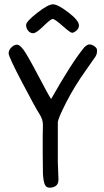

<svg xmlns="http://www.w3.org/2000/svg" viewBox="-20 -872 482 890"><path d="M346 -754Q346 -740 334 -730Q322 -720 314 -720Q306 -720 270 -752Q234 -784 224.5 -784Q215 -784 181.5 -751Q148 -718 134 -718Q120 -718 110.5 -729.5Q101 -741 101 -756.5Q101 -772 152 -812Q203 -852 225.5 -852Q248 -852 297 -814.5Q346 -777 346 -754ZM178 -242 179 -293Q179 -319 162.5 -344Q146 -369 83 -489Q20 -609 20 -624.5Q20 -640 33 -652.5Q46 -665 58.5 -665Q71 -665 88.5 -642Q106 -619 157.5 -521Q209 -423 217 -413Q313 -583 371 -653Q385 -666 393.5 -666Q402 -666 406 -664Q430 -654 430 -637.5Q430 -621 422 -609Q414 -597 378 -546Q325 -472 286.5 -396.5Q248 -321 248 -304V-121L251 -41Q251 -19 239 -10.5Q227 -2 209.5 -2Q192 -2 186 -21Q180 -40 179 -71Q178 -102 178 -162Z"/></svg>

Font: Patrick Hand
Style: Regular
Weight: 400
Designer: Patrick Wagesreiter
Foundry: Patrick Wagesreiter
Version: Version 1.003;PS 001.003;hotconv 1.0.70;makeotf.lib2.5.58329